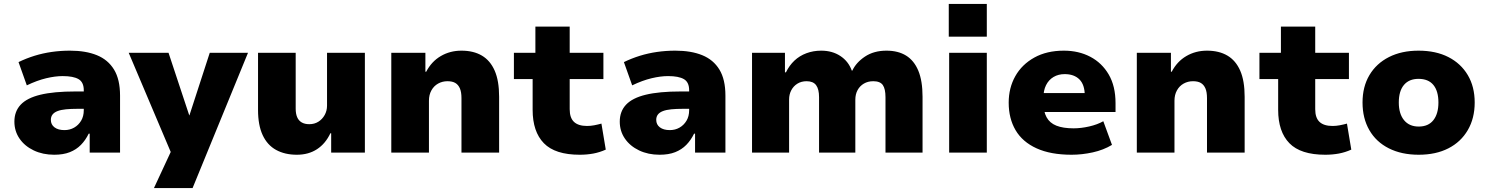

<svg xmlns="http://www.w3.org/2000/svg" viewBox="-20 -774 7545 974"><path d="M255 11Q197 11 151 -11Q105 -33 79 -71Q53 -109 53 -157Q53 -209 85 -243Q117 -277 185 -293.5Q253 -310 362 -310H427V-222H373Q340 -222 314.5 -219.5Q289 -217 272 -210.5Q255 -204 246.5 -193Q238 -182 238 -166Q238 -142 256.5 -128Q275 -114 307 -114Q334 -114 356 -126.5Q378 -139 391.5 -161.5Q405 -184 405 -215V-316Q405 -357 378.5 -372.5Q352 -388 298 -388Q260 -388 214 -377Q168 -366 116 -341L74 -459Q113 -478 155 -491Q197 -504 242 -510.5Q287 -517 335 -517Q415 -517 471.5 -494Q528 -471 558.5 -421Q589 -371 589 -289V0H435V-96H430Q414 -63 390.5 -39Q367 -15 334 -2Q301 11 255 11Z M761 180 866 -46V44L633 -506H835L940 -189H941L1044 -506H1238L957 180Z M1486 11Q1425 11 1380.5 -13.5Q1336 -38 1312.5 -88.5Q1289 -139 1289 -216V-506H1480V-223Q1480 -197 1487.5 -179.5Q1495 -162 1510.5 -153Q1526 -144 1549 -144Q1575 -144 1595 -156.5Q1615 -169 1627 -190.5Q1639 -212 1639 -238V-506H1831V0H1660V-98H1656Q1631 -45 1588 -17Q1545 11 1486 11Z M1965 0V-506H2138V-410H2142Q2169 -462 2216 -489.5Q2263 -517 2321 -517Q2382 -517 2424.5 -492Q2467 -467 2489.5 -415.5Q2512 -364 2512 -283V0H2321V-276Q2321 -307 2313 -325.5Q2305 -344 2290 -353Q2275 -362 2250 -362Q2224 -362 2202.5 -350Q2181 -338 2168.5 -315.5Q2156 -293 2156 -263V0Z M2921 11Q2796 11 2739 -47.5Q2682 -106 2682 -217V-373H2587V-506H2696V-639H2870V-506H3041V-373H2870V-220Q2870 -176 2892 -155.5Q2914 -135 2958 -135Q2976 -135 2994.5 -138.5Q3013 -142 3031 -147L3053 -15Q3022 -1 2989.5 5Q2957 11 2921 11Z M3326 11Q3268 11 3222 -11Q3176 -33 3150 -71Q3124 -109 3124 -157Q3124 -209 3156 -243Q3188 -277 3256 -293.5Q3324 -310 3433 -310H3498V-222H3444Q3411 -222 3385.5 -219.5Q3360 -217 3343 -210.5Q3326 -204 3317.5 -193Q3309 -182 3309 -166Q3309 -142 3327.5 -128Q3346 -114 3378 -114Q3405 -114 3427 -126.5Q3449 -139 3462.5 -161.5Q3476 -184 3476 -215V-316Q3476 -357 3449.5 -372.5Q3423 -388 3369 -388Q3331 -388 3285 -377Q3239 -366 3187 -341L3145 -459Q3184 -478 3226 -491Q3268 -504 3313 -510.5Q3358 -517 3406 -517Q3486 -517 3542.5 -494Q3599 -471 3629.5 -421Q3660 -371 3660 -289V0H3506V-96H3501Q3485 -63 3461.5 -39Q3438 -15 3405 -2Q3372 11 3326 11Z M3795 0V-506H3962V-407H3967Q3984 -442 4010 -466.5Q4036 -491 4071 -504Q4106 -517 4146 -517Q4202 -517 4243 -490Q4284 -463 4301 -416H4304Q4323 -457 4368 -487Q4413 -517 4477 -517Q4536 -517 4576.5 -492Q4617 -467 4638.5 -415.5Q4660 -364 4660 -283V0H4472V-281Q4472 -323 4458.5 -342.5Q4445 -362 4410 -362Q4383 -362 4362.5 -350Q4342 -338 4330.5 -317Q4319 -296 4319 -268V0H4135V-281Q4135 -322 4120 -342Q4105 -362 4072 -362Q4045 -362 4025 -349.5Q4005 -337 3994 -316Q3983 -295 3983 -269V0Z M4793 -588V-754H4986V-588ZM4795 0V-506H4986V0Z M5416 11Q5310 11 5238.5 -21.5Q5167 -54 5132 -113.5Q5097 -173 5097 -253Q5097 -328 5130.5 -387.5Q5164 -447 5227 -482Q5290 -517 5377 -517Q5452 -517 5511 -486Q5570 -455 5604.5 -396Q5639 -337 5639 -251V-206H5250V-302H5492L5483 -288Q5483 -344 5456 -371Q5429 -398 5381 -398Q5349 -398 5324.5 -383.5Q5300 -369 5286.5 -342Q5273 -315 5273 -276V-256Q5273 -209 5289 -179.5Q5305 -150 5339 -136.5Q5373 -123 5426 -123Q5464 -123 5505.5 -132.5Q5547 -142 5577 -159L5621 -39Q5578 -13 5523.5 -1Q5469 11 5416 11Z M5747 0V-506H5920V-410H5924Q5951 -462 5998 -489.5Q6045 -517 6103 -517Q6164 -517 6206.5 -492Q6249 -467 6271.5 -415.5Q6294 -364 6294 -283V0H6103V-276Q6103 -307 6095 -325.5Q6087 -344 6072 -353Q6057 -362 6032 -362Q6006 -362 5984.5 -350Q5963 -338 5950.5 -315.5Q5938 -293 5938 -263V0Z M6703 11Q6578 11 6521 -47.5Q6464 -106 6464 -217V-373H6369V-506H6478V-639H6652V-506H6823V-373H6652V-220Q6652 -176 6674 -155.5Q6696 -135 6740 -135Q6758 -135 6776.5 -138.5Q6795 -142 6813 -147L6835 -15Q6804 -1 6771.5 5Q6739 11 6703 11Z M7177 11Q7090 11 7025.5 -21.5Q6961 -54 6926.5 -114Q6892 -174 6892 -254Q6892 -334 6927 -393Q6962 -452 7026 -484.5Q7090 -517 7176 -517Q7264 -517 7327.5 -484.5Q7391 -452 7426 -393Q7461 -334 7461 -254Q7461 -174 7426 -114Q7391 -54 7327.5 -21.5Q7264 11 7177 11ZM7177 -132Q7226 -132 7251.5 -164.5Q7277 -197 7277 -254Q7277 -312 7251.5 -343Q7226 -374 7176 -374Q7128 -374 7102 -343Q7076 -312 7076 -254Q7076 -197 7102.5 -164.5Q7129 -132 7177 -132Z"/></svg>

Font: Nunito Sans 7pt Black
Style: Regular
Weight: 900
Designer: Vernon Adams
Foundry: Vernon Adams
Version: Version 3.101;gftools[0.9.27]